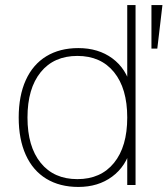

<svg xmlns="http://www.w3.org/2000/svg" viewBox="-20 -739 669 767"><path d="M54.7 -269.5Q54.7 -356.4 83 -418.9Q111.3 -481.4 165 -514.2Q218.8 -546.9 293 -546.9Q373 -546.9 428.7 -505.9Q484.4 -464.8 502.9 -391.6H488.3V-718.8H521.5V0H488.3V-147.5H502.9Q483.4 -74.2 427.7 -33.2Q372.1 7.8 293 7.8Q218.8 7.8 165 -24.9Q111.3 -57.6 83 -120.1Q54.7 -182.6 54.7 -269.5ZM488.3 -269.5Q488.3 -385.7 435.5 -450.7Q382.8 -515.6 289.1 -515.6Q195.3 -515.6 142.6 -450.7Q89.8 -385.7 89.8 -269.5Q89.8 -153.3 142.6 -88.4Q195.3 -23.4 289.1 -23.4Q382.8 -23.4 435.5 -88.4Q488.3 -153.3 488.3 -269.5ZM585 -718.8H628.9L608.4 -544.9H585Z"/></svg>

Font: Min Sans VF VF
Style: Regular
Weight: 400
Designer: Jinseong-Kim, NotoSansCJK, Nunito
Foundry: Jinseong-Kim
Version: Version 1.420;Glyphs 3.1.2 (3151)